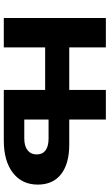

<svg xmlns="http://www.w3.org/2000/svg" viewBox="197 -775 578 1012"><g transform="rotate(90 486.0 -269.0)"><path d="M953 -179Q953 -96 891 -48Q829 0 720 0H454V-218H230V0H75V-538H230V-345H454V-538H610V-345H742Q843 -345 898 -302Q953 -259 953 -179ZM794 -174Q794 -204 772.5 -220Q751 -236 710 -236H610V-108H710Q750 -108 772 -125.5Q794 -143 794 -174Z"/></g></svg>

Font: CMG Sans
Style: Bold
Weight: 700
Designer: Julieta Ulanovsky
Foundry: Julieta Ulanovsky
Version: Version 7.200